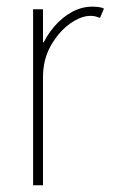

<svg xmlns="http://www.w3.org/2000/svg" viewBox="-20 -549 346 569"><path d="M78.1 0V-521.5H107.4V-423.8H118.2L100.6 -404.3Q116.2 -441.9 140.4 -470Q164.6 -498 193.6 -513.7Q222.7 -529.3 252.9 -529.3Q261.2 -529.3 271 -528.3Q280.8 -527.3 288.1 -523.4L276.4 -496.1Q268.6 -499 262.5 -500.5Q256.3 -502 248 -502Q219.7 -502 187 -478.5Q154.3 -455.1 130.9 -414.1Q107.4 -373 107.4 -320.3V0Z"/></svg>

Font: Reddit Sans Condensed ExtraLight
Style: Regular
Weight: 250
Version: Version 1.014